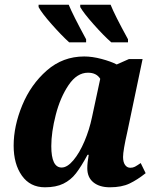

<svg xmlns="http://www.w3.org/2000/svg" viewBox="-20 -786 682 816"><path d="M38 -167Q38 -250 74.5 -338.5Q111 -427 179 -486.5Q247 -546 338 -546Q372 -546 411.5 -535.5Q451 -525 476 -512L528 -535H586L521 -225Q503 -146 503 -119Q503 -97 511.5 -85Q520 -73 534 -73Q545 -73 553.5 -77.5Q562 -82 578 -93L599 -50Q564 -22 530.5 -6Q497 10 447 10Q403 10 377 -11Q351 -32 351 -71Q351 -94 357 -128H352Q325 -78 303 -49.5Q281 -21 249.5 -5.5Q218 10 171 10Q108 10 73 -39.5Q38 -89 38 -167ZM371 -288 406 -451Q390 -477 354 -477Q307 -477 271.5 -424.5Q236 -372 217 -298Q198 -224 198 -165Q198 -74 242 -74Q266 -74 292 -105Q318 -136 339 -185.5Q360 -235 371 -288ZM144 -756V-766H272Q289 -724 346 -619V-606H274Q241 -636 199 -683.5Q157 -731 144 -756ZM321 -756V-766H450Q467 -723 524 -619V-606H453Q420 -635 377.5 -683Q335 -731 321 -756Z"/></svg>

Font: Noto Serif NarrowExtraBold
Style: Italic
Weight: 800
Width: 4
Italic angle: -12°
Designer: Monotype Design Team
Foundry: Monotype Imaging Inc.
Version: Version 1.001